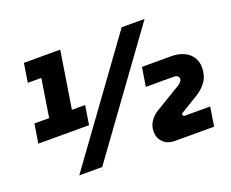

<svg xmlns="http://www.w3.org/2000/svg" viewBox="-113 -888 1299 1078"><g transform="rotate(-20 536.0 -349.0)"><path d="M37 -246 55 -360H143L179 -587H98L116 -700H333L279 -360H358L340 -246ZM192 0 700 -700H837L329 0ZM765 2Q718 2 693 -24Q668 -50 668 -87Q668 -122 686.5 -148.5Q705 -175 730 -190L887 -285Q899 -293 904.5 -301Q910 -309 910 -316Q910 -326 902 -332.5Q894 -339 880 -339H713L731 -452H905Q951 -452 982.5 -436.5Q1014 -421 1030.5 -394.5Q1047 -368 1047 -335Q1047 -286 1023.5 -252Q1000 -218 962 -195L858 -132Q855 -131 853.5 -128Q852 -125 852 -123Q852 -119 855 -115.5Q858 -112 865 -112H1015L997 2Z"/></g></svg>

Font: MuseoModerno Thin Black
Style: Italic
Weight: 900
Italic angle: -9°
Version: Version 1.003